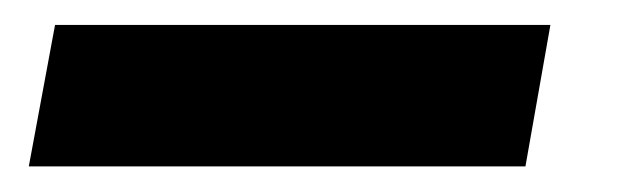

<svg xmlns="http://www.w3.org/2000/svg" viewBox="-20 -314 500 150"><path d="M2.5 -184H390.5L410 -294.5H23Z"/></svg>

Font: Anybody
Style: Bold Italic
Weight: 700
Italic angle: -10°
Designer: Tyler Finck
Foundry: Etcetera Type Company
Version: Version 1.113;gftools[0.9.25]